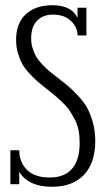

<svg xmlns="http://www.w3.org/2000/svg" viewBox="-20 -710 412 740"><path d="M205.1 -408.2Q231 -388.2 246.1 -375.2Q261.2 -362.3 283.2 -338.4Q305.2 -314.5 317.1 -292.2Q329.1 -270 338.1 -237.1Q347.2 -204.1 347.2 -167Q347.2 -82 303.5 -36.1Q259.8 9.8 180.2 9.8Q88.9 9.8 54.2 -47.9V0H20V-130.9H54.2Q54.2 -85.4 83.7 -55.7Q113.3 -25.9 171.9 -25.9Q228.5 -25.9 257.8 -59.6Q287.1 -93.3 287.1 -159.2Q287.1 -185.5 282.7 -208.3Q278.3 -231 267.8 -250.5Q257.3 -270 247.8 -284.4Q238.3 -298.8 220.5 -315.7Q202.6 -332.5 191.9 -341.6Q181.2 -350.6 160.2 -367.2Q138.2 -384.3 124.5 -396.2Q110.8 -408.2 93.3 -427Q75.7 -445.8 65.9 -463.4Q56.2 -481 49.1 -505.1Q42 -529.3 42 -556.2Q42 -621.1 79.8 -655.5Q117.7 -689.9 182.1 -689.9Q255.4 -689.9 278.8 -641.1V-680.2H313V-573.2H278.8Q278.8 -606 252.9 -629.9Q227.1 -653.8 184.1 -653.8Q146.5 -653.8 123.3 -630.6Q100.1 -607.4 100.1 -562Q100.1 -541.5 106.2 -522.7Q112.3 -503.9 120.6 -490Q128.9 -476.1 144.3 -460.2Q159.7 -444.3 172.1 -434.1Q184.6 -423.8 205.1 -408.2Z"/></svg>

Font: Margherita Light
Style: Regular
Weight: 300
Designer: James Puckett
Foundry: Dunwich Type Founders
Version: Version 1.008;hotconv 1.0.109;makeotfexe 2.5.65596